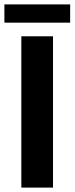

<svg xmlns="http://www.w3.org/2000/svg" viewBox="-30 -853 339 873"><path d="M211 0H67V-688H211ZM-10 -750V-833H289V-750Z"/></svg>

Font: Libra Sans
Style: Bold
Weight: 700
Foundry: Context Ltd
Version: Version 1.000